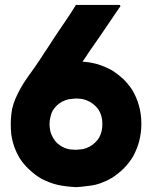

<svg xmlns="http://www.w3.org/2000/svg" viewBox="-20 -730 613 774"><path d="M170.9 -535.2Q188.5 -561.5 205.1 -587.9Q222.7 -614.3 240.2 -639.6Q252 -657.2 263.7 -674.8Q274.4 -692.4 286.1 -710Q288.1 -710 289.1 -710Q290 -710 292 -710Q309.6 -710 328.1 -710Q345.7 -710 363.3 -710Q376 -710 388.7 -710Q400.4 -710 413.1 -710Q425.8 -710 437.5 -710Q450.2 -710 462.9 -710Q463.9 -708 465.8 -705.1Q462.9 -702.1 458 -694.3Q440.4 -668.9 422.9 -642.6Q405.3 -617.2 387.7 -590.8Q375 -573.2 363.3 -555.7Q351.6 -538.1 338.9 -520.5Q333 -510.7 326.2 -501Q319.3 -491.2 312.5 -481.4Q344.7 -479.5 375 -470.7Q405.3 -460.9 433.6 -445.3Q457 -429.7 477.5 -411.1Q497.1 -391.6 512.7 -368.2Q548.8 -307.6 549.8 -235.4Q549.8 -232.4 549.8 -230.5Q549.8 -161.1 517.6 -101.6Q502 -74.2 480.5 -52.7Q459 -31.2 432.6 -13.7Q385.7 13.7 342.8 18.6Q300.8 24.4 286.1 24.4Q248 22.5 213.9 15.6Q179.7 7.8 146.5 -9.8Q120.1 -25.4 98.6 -45.9Q76.2 -66.4 59.6 -91.8Q32.2 -137.7 25.4 -189.5Q23.4 -210 23.4 -229.5Q23.4 -261.7 29.3 -293Q32.2 -303.7 35.2 -313.5Q39.1 -324.2 43 -334Q62.5 -377.9 90.8 -418Q120.1 -458 146.5 -498Q152.3 -507.8 158.2 -516.6Q165 -526.4 170.9 -535.2ZM179.7 -230.5Q179.7 -228.5 179.7 -227.5Q179.7 -225.6 179.7 -224.6Q180.7 -210.9 183.6 -198.2Q187.5 -185.5 194.3 -173.8Q200.2 -163.1 209 -154.3Q217.8 -146.5 228.5 -139.6Q252 -127 271.5 -127Q292 -126 286.1 -126Q300.8 -127 314.5 -128.9Q328.1 -131.8 340.8 -138.7Q353.5 -145.5 363.3 -155.3Q373 -164.1 379.9 -175.8Q393.6 -201.2 392.6 -232.4Q392.6 -263.7 377 -288.1Q370.1 -297.9 361.3 -305.7Q353.5 -312.5 342.8 -319.3Q320.3 -331.1 301.8 -332Q284.2 -333 286.1 -333Q270.5 -332 257.8 -330.1Q244.1 -327.1 230.5 -320.3Q218.8 -313.5 209 -304.7Q200.2 -295.9 192.4 -284.2Q187.5 -275.4 183.6 -259.8Q179.7 -245.1 179.7 -230.5Z"/></svg>

Font: LeFont
Style: Bold
Weight: 800
Designer: Leryon MEDIA
Version: Version 1.0